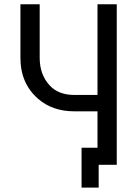

<svg xmlns="http://www.w3.org/2000/svg" viewBox="-20 -752 626 876"><path d="M430.2 0V104H352.1V-78.1H424.8V-244.1H319.3Q219.7 -244.1 154.3 -300.8Q73.2 -371.1 73.2 -488.3V-732.4H161.1V-488.3Q161.1 -410.6 207.5 -361.3Q247.6 -318.8 319.3 -318.8H424.8V-732.4H512.7V0Z"/></svg>

Font: Consola Mono
Style: Book
Weight: 400
Monospace: yes
Designer: Wojciech Kalinowski "wmk69" (wmk69@o2.pl)
Foundry: Wojciech Kalinowski "wmk69" (wmk69@o2.pl)
Version: Version 2.1.0